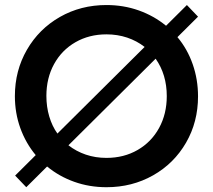

<svg xmlns="http://www.w3.org/2000/svg" viewBox="-20 -741 859 774"><path d="M169.9 -69.8 85.9 13.7 41 -33.2 124 -115.7Q84 -163.6 62 -224.4Q40 -285.2 40 -353.5Q40 -456.5 88.6 -540.5Q137.2 -624.5 221.4 -672.6Q305.7 -720.7 409.2 -720.7Q478 -720.7 539.3 -699Q600.6 -677.2 649.4 -637.2L733.4 -720.7L778.3 -673.8L695.3 -591.3Q735.4 -543.5 756.8 -482.2Q778.3 -420.9 778.3 -352.5Q778.3 -249.5 730 -165.8Q681.6 -82 597.2 -34.2Q512.7 13.7 409.2 13.7Q340.3 13.7 279.3 -8.1Q218.3 -29.8 169.9 -69.8ZM652.3 -353.5Q652.3 -440.4 607.4 -504.4L255.9 -155.3Q287.1 -130.9 325.9 -117.7Q364.7 -104.5 409.2 -104.5Q479.5 -104.5 534.9 -136.5Q590.3 -168.5 621.3 -225.1Q652.3 -281.7 652.3 -353.5ZM211.4 -202.6 563 -551.8Q531.7 -576.2 492.7 -589.4Q453.6 -602.5 409.2 -602.5Q339.4 -602.5 284.2 -570.8Q229 -539.1 198 -482.7Q167 -426.3 167 -354.5Q167 -310.5 178.5 -271.7Q189.9 -232.9 211.4 -202.6Z"/></svg>

Font: Wanted Sans SemiBold
Style: Regular
Weight: 600
Designer: Original Design by Kil Hyung-jin and Kang Hanbin, Wanted Lab, Inc; Hangeul from Source Han Sans by Jang Soo-young and Ka
Foundry: Wanted Lab, Inc.
Version: Version 1.003